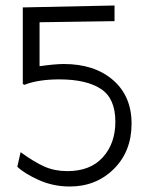

<svg xmlns="http://www.w3.org/2000/svg" viewBox="-20 -673 560 699"><path d="M397 -596 124 -592V-432Q181 -440 212 -440Q324 -440 391.5 -381.5Q459 -323 459 -223Q459 -122 394.5 -58Q330 6 234 6Q174 6 121.5 -17.5Q69 -41 43 -66L55 -119Q106 -82 143 -66Q180 -50 225 -50Q309 -50 354.5 -100.5Q400 -151 400 -230Q400 -315 347 -349.5Q294 -384 196 -384Q119 -384 68 -364L63 -368V-646L397 -653Z"/></svg>

Font: Bellota
Style: Regular
Weight: 400
Designer: Kemie Guaida
Foundry: Kemie Guaida
Version: Version 1.000;PS 002.000;hotconv 1.0.70;makeotf.lib2.5.58329